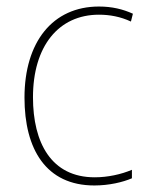

<svg xmlns="http://www.w3.org/2000/svg" viewBox="-20 -558 454 588"><path d="M269 10C314 10 356 0 384 -12V-38C351 -24 310 -15 270 -15C137 -15 81 -121 81 -260C81 -416 159 -513 283 -513C316 -513 349 -507 381 -492L387 -516C356 -530 323 -538 283 -538C141 -538 55 -429 55 -259C55 -101 121 10 269 10Z"/></svg>

Font: Noto Sans Hebrew SemiCondensed Thin
Style: Regular
Weight: 100
Width: 4
Designer: Monotype Design Team
Foundry: Monotype Imaging Inc.
Version: Version 2.004